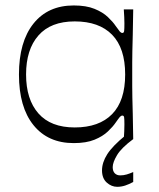

<svg xmlns="http://www.w3.org/2000/svg" viewBox="-20 -518 592 715"><path d="M254.7 14.9Q158.6 14.9 104.6 -52.1Q50.6 -119 50.6 -240.7Q50.6 -362.4 104.6 -430.1Q158.6 -497.7 254.7 -497.7Q301 -497.7 331.9 -485.1Q362.7 -472.6 381.6 -454.6Q400.6 -436.6 410.7 -421.4Q422 -405.3 426.4 -400.3Q430.9 -395.3 435.9 -395.3Q441.3 -395.3 442.3 -402.7Q443.3 -410.1 443.3 -430.9Q443.3 -440.1 442.7 -454.2Q442.1 -468.3 441 -482.9H476.1Q475.3 -424.7 474.4 -388.3Q473.4 -351.9 472.9 -327.9Q472.4 -303.9 472.4 -284.6Q472.4 -265.4 472.4 -240.7Q472.4 -216.1 472.4 -197.1Q472.4 -178 472.9 -154.3Q473.4 -130.6 474.4 -94.4Q475.3 -58.1 476.1 0H441Q442.1 -14.6 442.7 -29.1Q443.3 -43.6 443.3 -54.6Q443.3 -73.6 442.3 -80.6Q441.3 -87.6 435.9 -87.6Q430.9 -87.6 426.4 -82.6Q422 -77.6 410.7 -61.4Q400.6 -46.4 381.6 -28.4Q362.7 -10.3 331.9 2.3Q301 14.9 254.7 14.9ZM258.3 -43.4Q349 -43.4 397.6 -93.1Q446.1 -142.7 446.1 -240.7Q446.1 -338.7 397.6 -388.5Q349 -438.3 258.3 -438.3Q169 -438.3 123.1 -385.9Q77.1 -333.6 77.1 -240.7Q77.1 -147.9 123.1 -95.6Q169 -43.4 258.3 -43.4ZM416.6 177.7Q395 177.7 377.4 161.8Q359.9 145.9 359.9 116.7Q359.9 87 379.4 56.3Q398.9 25.6 447.9 -14.4L476.1 0Q432.1 32.6 415.9 59.6Q399.7 86.7 399.7 104.4Q399.7 119.4 407.4 127.3Q415.1 135.1 427.7 135.1Q440.3 135.1 452.1 131.6Q463.9 128 476.1 122.7V159.7Q461.1 168 446.3 172.9Q431.4 177.7 416.6 177.7Z"/></svg>

Font: Ojuju ExtraLight
Style: Regular
Weight: 200
Designer: Chisaokwu Joboson, Mirko Velimirovic
Foundry: Udi Foundry
Version: Version 1.000